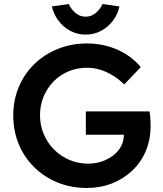

<svg xmlns="http://www.w3.org/2000/svg" viewBox="-20 -925 811 955"><path d="M46 -351Q46 -427 73.5 -492.5Q101 -558 151 -606.5Q201 -655 268.5 -682Q336 -709 414 -709Q469 -709 520 -694Q571 -679 612 -652Q653 -625 680 -591L598 -505Q570 -532 540.5 -550Q511 -568 479 -578Q447 -588 413 -588Q363 -588 320.5 -570Q278 -552 246.5 -520Q215 -488 197 -445Q179 -402 179 -351Q179 -302 197.5 -258Q216 -214 249 -181Q282 -148 325.5 -129.5Q369 -111 418 -111Q455 -111 487 -122Q519 -133 544 -152.5Q569 -172 582.5 -198Q596 -224 596 -254V-276L614 -255H407V-371H724Q726 -360 727 -346.5Q728 -333 728.5 -320.5Q729 -308 729 -299Q729 -230 705 -173.5Q681 -117 637.5 -76Q594 -35 536.5 -12.5Q479 10 412 10Q333 10 266 -17.5Q199 -45 149.5 -94Q100 -143 73 -208.5Q46 -274 46 -351ZM238 -893 322 -905Q333 -880 355 -861Q377 -842 406 -842Q435 -842 457 -861Q479 -880 490 -905L574 -893Q566 -854 542 -822.5Q518 -791 483.5 -772Q449 -753 406 -753Q364 -753 329 -772Q294 -791 270.5 -822.5Q247 -854 238 -893Z"/></svg>

Font: Mach Medium
Style: Regular
Weight: 500
Version: Version 1.002